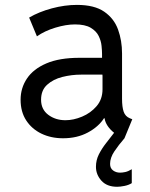

<svg xmlns="http://www.w3.org/2000/svg" viewBox="-20 -546 602 769"><path d="M232.4 7.8Q184.6 7.8 146 -10.7Q107.4 -29.3 85 -63.7Q62.5 -98.1 62.5 -146.5Q62.5 -193.4 87.9 -231.4Q113.3 -269.5 165.5 -292Q217.8 -314.5 298.8 -314.5H388.7V-330.1Q388.7 -342.8 386.7 -362.5Q384.8 -382.3 375.2 -401.9Q365.7 -421.4 343.3 -434.8Q320.8 -448.2 280.3 -448.2Q244.6 -448.2 201.4 -435.1Q158.2 -421.9 127.9 -400.4L96.7 -475.6Q135.7 -498.5 187.5 -512.5Q239.3 -526.4 288.1 -526.4Q358.4 -526.4 397.7 -499Q437 -471.7 452.9 -427.5Q468.8 -383.3 468.8 -332V-150.4Q468.8 -117.7 475.3 -98.6Q481.9 -79.6 500 -72.3L509.8 -68.4L478.5 7.8Q455.1 34.7 438 60.3Q420.9 85.9 420.9 110.4Q420.9 127.9 432.9 136.7Q444.8 145.5 460.9 145.5Q469.7 145.5 481.4 143.1Q493.2 140.6 507.8 131.8V187.5Q495.6 195.3 478.3 198.7Q460.9 202.1 449.2 202.1Q408.2 202.1 386.2 177.7Q364.3 153.3 364.3 122.1Q364.3 95.2 376.2 71.8Q388.2 48.3 405 27.1Q421.9 5.9 437 -14.2Q421.4 -26.4 411.1 -41.7Q400.9 -57.1 398.9 -72.3H396.5Q374.5 -38.1 331.5 -15.1Q288.6 7.8 232.4 7.8ZM242.2 -64.5Q274.4 -64.5 308.8 -78.9Q343.3 -93.3 366.9 -120.8Q390.6 -148.4 390.6 -188.5V-242.2L390.1 -247.1H304.7Q266.6 -247.1 229.7 -237.8Q192.9 -228.5 168.7 -206.5Q144.5 -184.6 144.5 -146.5Q144.5 -107.9 173.3 -86.2Q202.1 -64.5 242.2 -64.5Z"/></svg>

Font: Reddit Mono
Style: Regular
Weight: 400
Monospace: yes
Designer: Stephen Hutchings
Foundry: Reddit
Version: Version 1.014; ttfautohint (v1.8.4.7-5d5b)